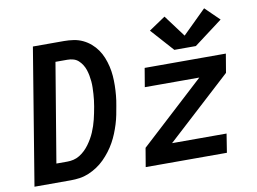

<svg xmlns="http://www.w3.org/2000/svg" viewBox="-82 -898 1363 1020"><g transform="rotate(-10 600.0 -388.5)"><path d="M25 0 146 -735H314Q340 -735 366 -731Q392 -727 415 -716Q438 -705 457 -688.5Q476 -672 490 -652Q504 -632 513.5 -608.5Q523 -585 529 -559.5Q535 -534 537 -508Q539 -482 538.5 -455.5Q538 -429 535.5 -402Q533 -375 528 -349Q524 -325 519 -300Q514 -275 506.5 -251Q499 -227 489.5 -203.5Q480 -180 467.5 -157.5Q455 -135 439 -114Q423 -93 404.5 -74.5Q386 -56 364 -41.5Q342 -27 318 -17Q294 -7 269.5 -3.5Q245 0 220 0ZM161 -101H220Q237 -101 254 -105Q271 -109 286.5 -118.5Q302 -128 315.5 -141Q329 -154 339.5 -168.5Q350 -183 359 -198.5Q368 -214 375 -230.5Q382 -247 387.5 -263.5Q393 -280 397 -296.5Q401 -313 404.5 -330Q408 -347 411 -364Q414 -381 416 -398Q418 -415 419 -431.5Q420 -448 420.5 -465Q421 -482 419.5 -498.5Q418 -515 415 -531Q412 -547 407 -562Q402 -577 393.5 -590.5Q385 -604 373.5 -614.5Q362 -625 346.5 -629.5Q331 -634 314 -634H250ZM625 0 642 -101 988 -419H694L711 -520H1149L1132 -419L785 -101H1079L1063 0ZM883 -587 773 -710 862 -770 950 -652 1077 -777 1153 -703 999 -587Z"/></g></svg>

Font: Zed Sans Extended
Style: Bold Italic
Weight: 700
Width: 7
Italic angle: -9°
Designer: Belleve Invis
Foundry: Belleve Invis
Version: Version 1.0.0; ttfautohint (v1.8.4)